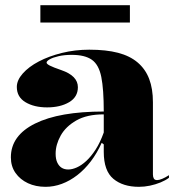

<svg xmlns="http://www.w3.org/2000/svg" viewBox="-20 -707 684 742"><path d="M325 -515Q390 -515 436 -503Q482 -491 512 -465.5Q542 -440 556.5 -402Q571 -364 571 -312V-33Q571 -23 574.5 -17Q578 -11 587 -11Q595 -11 607 -16Q619 -21 633 -30V-20Q620 -10 600.5 -2Q581 6 559.5 10.5Q538 15 517 15Q455 15 418 -16Q381 -47 381 -120Q381 -129 381 -133Q381 -137 381 -140.5Q381 -144 381 -149L373 -155Q355 -115 331 -83.5Q307 -52 278.5 -30Q250 -8 219 3.5Q188 15 156 15Q118 15 88 1Q58 -13 40 -38.5Q22 -64 22 -99Q22 -183 115.5 -229.5Q209 -276 381 -276Q381 -362 371.5 -409.5Q362 -457 335 -476Q308 -495 257 -495Q229 -495 207 -490Q185 -485 172.5 -478Q160 -471 160 -465Q160 -460 172.5 -453.5Q185 -447 217 -436Q281 -414 281 -370Q281 -332 247 -312Q213 -292 162 -292Q112 -292 78.5 -312Q45 -332 45 -371Q45 -397 68 -423Q91 -449 130 -469.5Q169 -490 219.5 -502.5Q270 -515 325 -515ZM381 -265Q316 -265 275 -241.5Q234 -218 214.5 -183Q195 -148 195 -113Q195 -92 201.5 -78.5Q208 -65 218.5 -58.5Q229 -52 244 -52Q259 -52 277 -60Q295 -68 313.5 -85Q332 -102 349.5 -129Q367 -156 381 -195ZM136 -620V-687H482V-620Z"/></svg>

Font: Kalnia SemiBold
Style: Regular
Weight: 600
Designer: Frida Medrano
Foundry: Frida Medrano
Version: Version 1.105